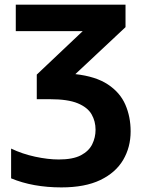

<svg xmlns="http://www.w3.org/2000/svg" viewBox="-20 -566 621 826"><path d="M520 -545.9V-449.2L304.2 -247.1Q392.1 -237.3 444.3 -202.6Q496.6 -168 519.3 -115.7Q542 -63.5 542 -1Q542 67.4 509.8 122.1Q477.5 176.8 411.6 208.5Q345.7 240.2 244.1 240.2Q121.6 240.2 27.8 201.2V73.2Q75.7 96.2 131.3 108.2Q187 120.1 232.9 120.1Q293.5 120.1 327.9 102.1Q362.3 84 376.7 54.7Q391.1 25.4 391.1 -7.8Q391.1 -44.4 374 -74.2Q356.9 -104 314.5 -121.6Q272 -139.2 195.8 -139.2H138.2V-245.1L335.9 -432.1H47.9V-545.9Z"/></svg>

Font: Open Sans
Style: Bold
Weight: 700
Designer: Monotype Design Team
Foundry: Monotype Imaging Inc.
Version: Version 3.000; ttfautohint (v1.8.4)